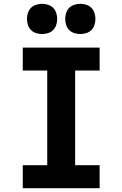

<svg xmlns="http://www.w3.org/2000/svg" viewBox="-20 -984 640 1004"><path d="M99 0V-120H227V-615H99V-735H501V-615H373V-120H501V0ZM400 -806Q384 -806 368.5 -811Q353 -816 342 -827Q331 -838 326 -853.5Q321 -869 321 -885Q321 -901 326 -916.5Q331 -932 342 -943Q353 -954 368.5 -959Q384 -964 400 -964Q416 -964 431.5 -959Q447 -954 458 -943Q469 -932 474 -916.5Q479 -901 479 -885Q479 -869 474 -853.5Q469 -838 458 -827Q447 -816 431.5 -811Q416 -806 400 -806ZM200 -806Q184 -806 168.5 -811Q153 -816 142 -827Q131 -838 126 -853.5Q121 -869 121 -885Q121 -901 126 -916.5Q131 -932 142 -943Q153 -954 168.5 -959Q184 -964 200 -964Q216 -964 231.5 -959Q247 -954 258 -943Q269 -932 274 -916.5Q279 -901 279 -885Q279 -869 274 -853.5Q269 -838 258 -827Q247 -816 231.5 -811Q216 -806 200 -806Z"/></svg>

Font: Iosevka Custom Heavy Extended
Style: Regular
Weight: 900
Width: 7
Monospace: yes
Designer: Belleve Invis
Foundry: Belleve Invis
Version: Version 11.2.4; ttfautohint (v1.8.4)